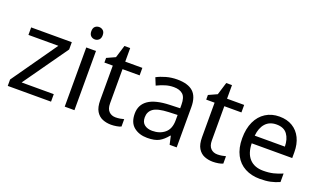

<svg xmlns="http://www.w3.org/2000/svg" viewBox="-76 -1180 2726 1634"><g transform="rotate(20 1287.5 -363.5)"><path d="M431 0H39V-58L327 -468H56V-536H424V-470L140 -68H431Z M600 -737Q620 -737 635.5 -723.5Q651 -710 651 -681Q651 -653 635.5 -639Q620 -625 600 -625Q578 -625 563 -639Q548 -653 548 -681Q548 -710 563 -723.5Q578 -737 600 -737ZM643 -536V0H555V-536Z M992 -62Q1012 -62 1033 -65.5Q1054 -69 1067 -73V-6Q1053 1 1027 5.5Q1001 10 977 10Q935 10 899.5 -4.5Q864 -19 842 -55Q820 -91 820 -156V-468H744V-510L821 -545L856 -659H908V-536H1063V-468H908V-158Q908 -109 931.5 -85.5Q955 -62 992 -62Z M1377 -545Q1475 -545 1522 -502Q1569 -459 1569 -365V0H1505L1488 -76H1484Q1449 -32 1410.5 -11Q1372 10 1304 10Q1231 10 1183 -28.5Q1135 -67 1135 -149Q1135 -229 1198 -272.5Q1261 -316 1392 -320L1483 -323V-355Q1483 -422 1454 -448Q1425 -474 1372 -474Q1330 -474 1292 -461.5Q1254 -449 1221 -433L1194 -499Q1229 -518 1277 -531.5Q1325 -545 1377 -545ZM1403 -259Q1303 -255 1264.5 -227Q1226 -199 1226 -148Q1226 -103 1253.5 -82Q1281 -61 1324 -61Q1392 -61 1437 -98.5Q1482 -136 1482 -214V-262Z M1914 -62Q1934 -62 1955 -65.5Q1976 -69 1989 -73V-6Q1975 1 1949 5.5Q1923 10 1899 10Q1857 10 1821.5 -4.5Q1786 -19 1764 -55Q1742 -91 1742 -156V-468H1666V-510L1743 -545L1778 -659H1830V-536H1985V-468H1830V-158Q1830 -109 1853.5 -85.5Q1877 -62 1914 -62Z M2303 -546Q2372 -546 2421.5 -516Q2471 -486 2497.5 -431.5Q2524 -377 2524 -304V-251H2157Q2159 -160 2203.5 -112.5Q2248 -65 2328 -65Q2379 -65 2418.5 -74.5Q2458 -84 2500 -102V-25Q2459 -7 2419 1.5Q2379 10 2324 10Q2248 10 2189.5 -21Q2131 -52 2098.5 -113.5Q2066 -175 2066 -264Q2066 -352 2095.5 -415Q2125 -478 2178.5 -512Q2232 -546 2303 -546ZM2302 -474Q2239 -474 2202.5 -433.5Q2166 -393 2159 -321H2432Q2431 -389 2400 -431.5Q2369 -474 2302 -474Z"/></g></svg>

Font: Noto Sans Wancho
Style: Regular
Weight: 400
Designer: Monotype Design Team
Foundry: Monotype Imaging Inc.
Version: Version 2.001; ttfautohint (v1.8.4.7-5d5b)